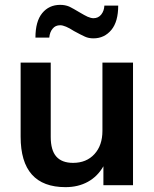

<svg xmlns="http://www.w3.org/2000/svg" viewBox="-20 -763 636 791"><path d="M528 -505V0H406V-78Q382 -36 342 -14Q302 8 250 8Q65 8 65 -200V-505H189V-199Q189 -144 212 -118Q235 -92 281 -92Q336 -92 369 -128Q402 -164 402 -224V-505ZM126 -608Q126 -675 154 -709Q182 -743 228 -743Q248 -743 265 -736Q273 -732 284 -726Q295 -720 308 -712Q328 -700 341 -694Q355 -688 365 -688Q385 -688 397 -703Q409 -718 410 -740H467Q467 -674 439 -640Q410 -605 365 -605Q345 -605 330 -612Q322 -616 310.5 -621.5Q299 -627 285 -635Q248 -659 228 -659Q208 -659 197 -645Q185 -631 183 -608Z"/></svg>

Font: PRinguin Sans
Style: Bold
Weight: 700
Designer: Vernon Adams
Foundry: Vernon Adams
Version: ""